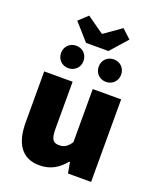

<svg xmlns="http://www.w3.org/2000/svg" viewBox="-162 -983 902 1093"><g transform="rotate(20 289.0 -437.0)"><path d="M210 12C278 12 324 -18 364 -66H368L380 0H520V-500H348V-178C326 -146 308 -134 276 -134C242 -134 226 -150 226 -214V-500H54V-192C54 -68 100 12 210 12ZM222 -734H358L448 -836L394 -886L292 -814H288L186 -886L132 -836ZM176 -564C216 -564 244 -594 244 -632C244 -670 216 -700 176 -700C136 -700 108 -670 108 -632C108 -594 136 -564 176 -564ZM404 -564C444 -564 472 -594 472 -632C472 -670 444 -700 404 -700C364 -700 336 -670 336 -632C336 -594 364 -564 404 -564Z"/></g></svg>

Font: Source Sans Pro Black
Style: Regular
Weight: 900
Designer: Paul D. Hunt
Foundry: Adobe Systems Incorporated
Version: Version 3.006;hotconv 1.0.111;makeotfexe 2.5.65597